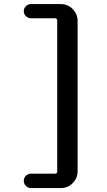

<svg xmlns="http://www.w3.org/2000/svg" viewBox="-20 -790 540 965"><path d="M256.8 83Q267.6 83 267.6 72.3V-686.5Q267.6 -697.3 256.8 -698.2H135.7Q121.1 -698.2 110.4 -708.5Q99.6 -718.8 99.6 -733.9Q99.6 -749 110.4 -759.3Q121.1 -769.5 135.7 -769.5H285.2Q320.3 -769.5 345.2 -744.6Q370.1 -719.7 370.1 -684.6V70.3Q370.1 105.5 345.2 130.4Q320.3 155.3 285.2 155.3H135.7Q121.1 155.3 110.4 144.5Q99.6 133.8 99.6 118.7Q99.6 103.5 110.4 93.3Q121.1 83 135.7 83Z"/></svg>

Font: Rounded-X Mgen+ 1mn medium
Style: Regular
Weight: 500
Designer: [Source Han Sans]
Ryoko NISHIZUKA  (kana & ideographs); Paul D. Hunt (Latin, Greek & Cyrillic); Wenlong ZHANG  (bopomofo
Version: Version 1.059.20150602